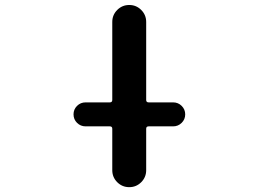

<svg xmlns="http://www.w3.org/2000/svg" viewBox="-20 -775 1040 774"><path d="M432.6 -88.9V-255.9Q432.6 -265.6 422.9 -265.6H325.2Q304.7 -265.6 290.5 -279.8Q276.4 -293.9 276.4 -314Q276.4 -334 290.5 -348.1Q304.7 -362.3 325.2 -362.3H422.9Q432.6 -362.3 432.6 -372.1V-686.5Q432.6 -714.8 452.6 -734.9Q472.7 -754.9 501 -754.9Q529.3 -754.9 549.3 -734.9Q569.3 -714.8 569.3 -686.5V-372.1Q569.3 -362.3 579.1 -362.3H677.7Q698.2 -362.3 712.4 -348.1Q726.6 -334 726.6 -314Q726.6 -293.9 712.4 -279.8Q698.2 -265.6 677.7 -265.6H579.1Q569.3 -265.6 569.3 -255.9V-88.9Q569.3 -60.5 549.3 -40.5Q529.3 -20.5 501 -20.5Q472.7 -20.5 452.6 -40.5Q432.6 -60.5 432.6 -88.9Z"/></svg>

Font: Rounded-X Mgen+ 1m medium
Style: Regular
Weight: 500
Designer: [Source Han Sans]
Ryoko NISHIZUKA  (kana & ideographs); Paul D. Hunt (Latin, Greek & Cyrillic); Wenlong ZHANG  (bopomofo
Version: Version 1.059.20150602